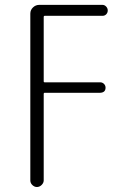

<svg xmlns="http://www.w3.org/2000/svg" viewBox="-20 -750 540 770"><path d="M127.9 0Q118.2 0 109.9 -7.8Q101.6 -15.6 101.6 -26.4V-695.3Q101.6 -710 112.3 -720.2Q123 -730.5 137.7 -730.5H390.6Q399.4 -730.5 405.8 -723.6Q412.1 -716.8 412.1 -708Q412.1 -699.2 406.2 -692.9Q400.4 -686.5 390.6 -686.5H159.2Q155.3 -686.5 155.3 -681.6V-423.8Q155.3 -419.9 159.2 -419.9H381.8Q390.6 -419.9 397 -413.6Q403.3 -407.2 403.3 -398.4Q403.3 -378.9 381.8 -377.9H159.2Q155.3 -377.9 155.3 -373V-26.4Q155.3 -16.6 147 -8.3Q138.7 0 127.9 0Z"/></svg>

Font: Rounded-L Mgen+ 1mn light
Style: Regular
Weight: 200
Designer: [Source Han Sans]
Ryoko NISHIZUKA  (kana & ideographs); Paul D. Hunt (Latin, Greek & Cyrillic); Wenlong ZHANG  (bopomofo
Version: Version 1.059.20150602